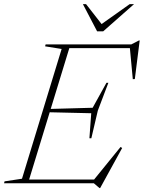

<svg xmlns="http://www.w3.org/2000/svg" viewBox="-52 -904 709 947"><path d="M252 -662.5 170.5 -675.5 173 -685H295.5L86 0H-32L-29.5 -9.5L56.5 -22.5ZM588 -673.5 610 -666.5H253.5L260 -685H595.5L633.5 -704.5H637L613 -514L603 -513.5ZM438.5 23.5 411 0H50.5L56.5 -18.5H436L404 -8.5L542.5 -179L550.5 -174L442 23.5ZM398.5 -222H389L398 -345.5L182.5 -350.5L188 -366.5L405 -372.5L473 -495.5H482.5L430.5 -358.5ZM609 -883.5 457 -749.5H427L357 -883.5H372.5L456 -776.5H436.5L587.5 -883.5Z"/></svg>

Font: Newsreader 36pt ExtraLight
Style: Italic
Weight: 250
Italic angle: -17°
Designer: Hugues Gentile
Foundry: Production Type
Version: Version 1.003